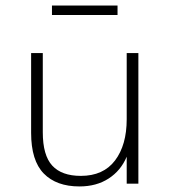

<svg xmlns="http://www.w3.org/2000/svg" viewBox="-20 -661 610 691"><path d="M266 10Q183 10 137.5 -36.5Q92 -83 92 -183V-470H134V-185Q134 -102 168 -65Q202 -28 271 -28Q352 -28 394 -83.5Q436 -139 436 -232V-470H478V0H436V-97Q415 -47 371 -18.5Q327 10 266 10ZM167 -607V-641H403V-607Z"/></svg>

Font: Gantari ExtraLight
Style: Regular
Weight: 250
Designer: Anugrah Pasau
Foundry: Lafontype
Version: Version 1.000